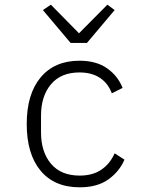

<svg xmlns="http://www.w3.org/2000/svg" viewBox="-20 -787 640 819"><path d="M320 12Q212 12 153 -59Q94 -130 94 -258Q94 -386 153.5 -457Q213 -528 319 -528Q391 -528 437 -495.5Q483 -463 503 -412L457 -389Q441 -432 406 -455Q371 -478 319 -478Q240 -478 197.5 -427.5Q155 -377 155 -294V-222Q155 -139 197.5 -88.5Q240 -38 320 -38Q375 -38 412 -63Q449 -88 469 -133L511 -106Q489 -55 442 -21.5Q395 12 320 12ZM281 -604 163 -744 197 -767 317 -645 438 -767 469 -744 351 -604Z"/></svg>

Font: IBM Plex Mono Light
Style: Regular
Weight: 300
Monospace: yes
Designer: Mike Abbink, Paul van der Laan, Pieter van Rosmalen
Foundry: Bold Monday
Version: Version 2.3